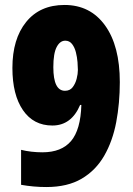

<svg xmlns="http://www.w3.org/2000/svg" viewBox="-20 -744 535 774"><path d="M463 -413Q463 -328 448.5 -251.5Q434 -175 400 -116Q366 -57 309 -23.5Q252 10 167 10Q115 10 65 1V-140Q85 -135 107 -132.5Q129 -130 151 -130Q228 -130 266.5 -175.5Q305 -221 308 -321H303Q268 -238 191 -238Q115 -238 72.5 -300Q30 -362 30 -470Q30 -587 85.5 -655.5Q141 -724 240 -724Q344 -724 403.5 -641.5Q463 -559 463 -413ZM243 -580Q222 -580 208.5 -554.5Q195 -529 195 -473Q195 -378 242 -378Q262 -378 273 -392.5Q284 -407 289 -426.5Q294 -446 294 -462Q294 -474 292.5 -493.5Q291 -513 286 -533Q281 -553 270.5 -566.5Q260 -580 243 -580Z"/></svg>

Font: Noto Sans Gujarati UI ExtraCondensed Black
Style: Regular
Weight: 900
Width: 2
Designer: Jelle Bosma - Monotype Design Team, Universal Thirst
Foundry: Monotype Imaging Inc.
Version: Version 2.106; ttfautohint (v1.8.4.7-5d5b)